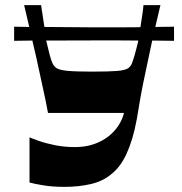

<svg xmlns="http://www.w3.org/2000/svg" viewBox="-20 -720 710 748"><path d="M231 8Q185 8 148.5 2Q112 -4 95 -9V-185Q106 -180 131.5 -171Q157 -162 193.5 -154.5Q230 -147 272 -147Q312 -147 344.5 -158Q377 -169 401.5 -188Q426 -207 441.5 -231Q457 -255 463 -280H167Q158 -329 148.5 -371Q139 -413 129.5 -458.5Q120 -504 106 -562L35 -561V-616L94 -615L74 -700H140L153 -615Q247 -614 340 -613.5Q433 -613 527 -614Q530 -635 533.5 -656.5Q537 -678 539 -700H605L585 -615L658 -616V-561L573 -562Q559 -495 547 -439.5Q535 -384 527 -339Q519 -294 513 -256Q505 -213 495 -180Q485 -147 473 -121Q461 -95 446.5 -75.5Q432 -56 413 -41Q381 -14 334 -3Q287 8 231 8ZM339 -441Q404 -441 435 -443.5Q466 -446 478 -453.5Q490 -461 495 -476Q499 -486 505.5 -509Q512 -532 519 -562Q430 -563 340 -562.5Q250 -562 160 -562Q167 -531 173 -508.5Q179 -486 183 -477Q189 -462 200.5 -454.5Q212 -447 243.5 -444Q275 -441 339 -441Z"/></svg>

Font: Ojuju ExtraLight
Style: Bold
Weight: 700
Version: Version 1.000